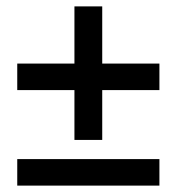

<svg xmlns="http://www.w3.org/2000/svg" viewBox="-20 -581 553 601"><path d="M213 -143V-299H34V-382H213V-561H300V-382H479V-299H300V-143ZM34 0V-83H479V0Z"/></svg>

Font: Source Sans Pro SemiBold
Style: Regular
Weight: 600
Designer: Paul D. Hunt
Foundry: Adobe Systems Incorporated
Version: Version 2.045;hotconv 1.0.109;makeotfexe 2.5.65596